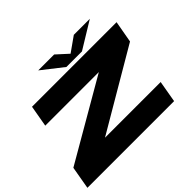

<svg xmlns="http://www.w3.org/2000/svg" viewBox="-182 -1083 1343 1343"><g transform="rotate(-45 489.5 -412.0)"><path d="M-7.5 0 22 -168.5 621.5 -516H91.5L119.5 -675H956L927 -513L327.5 -161H878L850 0ZM486.5 -701.5 330 -824H487.5L572.5 -746.5L682 -824H840.5L640 -701.5Z"/></g></svg>

Font: Anybody UltraExpanded ExtraBold
Style: Italic
Weight: 800
Width: 9
Italic angle: -10°
Designer: Tyler Finck
Foundry: Etcetera Type Company
Version: Version 1.010; ttfautohint (v1.8.3) -l 8 -r 50 -G 200 -x 14 